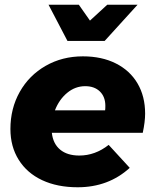

<svg xmlns="http://www.w3.org/2000/svg" viewBox="-20 -784 655 811"><path d="M593 -304Q593 -270 583 -223H199Q204 -177 234 -152Q264 -127 315 -127Q382 -127 439 -172L528 -75Q438 7 308 7Q222 7 158 -23Q94 -53 59 -109Q24 -165 24 -239Q24 -326 63.5 -396Q103 -466 173 -506Q243 -546 330 -546Q410 -546 469.5 -516Q529 -486 561 -431.5Q593 -377 593 -304ZM425 -337Q425 -375 402 -397.5Q379 -420 340 -420Q298 -420 264 -392Q230 -364 212 -318H424Q425 -324 425 -337ZM433 -764H561L422 -611H265L185 -764H313L360 -697Z"/></svg>

Font: Gontserrat
Style: Bold Italic
Weight: 700
Italic angle: -11.3°
Designer: Julieta Ulanovsky
Foundry: Julieta Ulanovsky
Version: Version 6.001